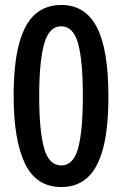

<svg xmlns="http://www.w3.org/2000/svg" viewBox="-20 -744 493 774"><path d="M227 10Q126 10 80.5 -85Q35 -180 35 -357Q35 -487 57 -568Q79 -649 121.5 -686.5Q164 -724 227 -724Q324 -724 370.5 -634Q417 -544 417 -357Q417 -226 395.5 -145.5Q374 -65 332 -27.5Q290 10 227 10ZM227 -77Q276 -77 295 -147Q314 -217 314 -357Q314 -498 295 -568Q276 -638 226 -638Q178 -638 158 -567Q138 -496 138 -357Q138 -218 157.5 -147.5Q177 -77 227 -77Z"/></svg>

Font: Noto Sans Bengali Condensed Medium
Style: Regular
Weight: 500
Width: 3
Designer: Jelle Bosma - Monotype Design Team
Foundry: Monotype Imaging Inc.
Version: Version 2.003